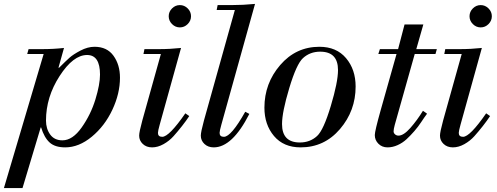

<svg xmlns="http://www.w3.org/2000/svg" viewBox="-74 -741 2539 981"><path d="M-54 220 149 -465H65L72 -490H142Q199 -490 253 -496L225 -396L227 -394Q262 -429 281 -446Q300 -463 337 -482.5Q374 -502 409 -502Q473 -502 506 -456Q539 -410 539 -344Q539 -263 500 -180Q461 -97 395 -42.5Q329 12 259 12Q207 12 179.5 -13Q152 -38 136 -90H134L41 220ZM437 -360Q437 -460 371 -460Q300 -460 230.5 -352.5Q161 -245 161 -125Q161 -83 182.5 -53.5Q204 -24 245 -24Q297 -24 343.5 -90Q390 -156 413.5 -233Q437 -310 437 -360Z M748 -465H659L664 -490H739Q795 -490 851 -496L742 -104Q733 -72 733 -62Q733 -42 755 -42Q790 -42 873 -162L893 -148Q878 -125 856 -97Q834 -69 812.5 -45Q791 -21 761.5 -4.5Q732 12 703 12Q674 12 655.5 -5.5Q637 -23 637 -48Q637 -66 653 -125ZM805 -618Q788 -635 788 -658Q788 -681 805 -698Q822 -715 845 -715Q868 -715 885 -698Q902 -681 902 -658Q902 -635 885 -618Q868 -601 845 -601Q822 -601 805 -618Z M1033 -690 1038 -715H1107Q1168 -715 1229 -721L1057 -104Q1048 -72 1048 -62Q1048 -42 1070 -42Q1107 -42 1179 -170L1200 -159Q1113 12 1018 12Q989 12 970.5 -5.5Q952 -23 952 -48Q952 -66 968 -125L1126 -690Z M1743 -299Q1743 -175 1663 -81.5Q1583 12 1462 12Q1375 12 1326 -46Q1277 -104 1277 -191Q1277 -315 1357.5 -408.5Q1438 -502 1558 -502Q1645 -502 1694 -444Q1743 -386 1743 -299ZM1653 -383Q1653 -477 1562 -477Q1510 -477 1474 -444Q1441 -414 1404 -291Q1367 -168 1367 -107Q1367 -13 1458 -13Q1510 -13 1546 -46Q1579 -76 1616 -199Q1653 -322 1653 -383Z M1952 -465H1859L1867 -490H1960L1993 -616H2089L2053 -490H2158L2151 -465H2045L1943 -103Q1937 -81 1937 -70Q1937 -61 1944.5 -54.5Q1952 -48 1962 -48Q1988 -48 2022.5 -87Q2057 -126 2087 -175L2108 -160Q2093 -140 2078 -117Q2063 -94 2043 -71Q2023 -48 2003 -29.5Q1983 -11 1957.5 0.5Q1932 12 1906 12Q1878 12 1859.5 -6.5Q1841 -25 1841 -51Q1841 -71 1871 -178Z M2285 -465H2196L2201 -490H2276Q2332 -490 2388 -496L2279 -104Q2270 -72 2270 -62Q2270 -42 2292 -42Q2327 -42 2410 -162L2430 -148Q2415 -125 2393 -97Q2371 -69 2349.5 -45Q2328 -21 2298.5 -4.5Q2269 12 2240 12Q2211 12 2192.5 -5.5Q2174 -23 2174 -48Q2174 -66 2190 -125ZM2342 -618Q2325 -635 2325 -658Q2325 -681 2342 -698Q2359 -715 2382 -715Q2405 -715 2422 -698Q2439 -681 2439 -658Q2439 -635 2422 -618Q2405 -601 2382 -601Q2359 -601 2342 -618Z"/></svg>

Font: Justus
Style: ItalicOldstyle
Weight: 400
Italic angle: -12°
Version: Version 001.001